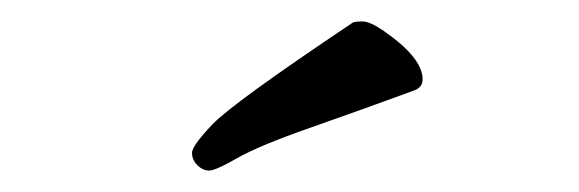

<svg xmlns="http://www.w3.org/2000/svg" viewBox="-20 -733 540 179"><path d="M367 -649Q318 -631 269.5 -614Q221 -597 201 -585.5Q181 -574 175 -574Q169 -574 164 -579Q159 -584 159 -590.5Q159 -597 178 -617Q197 -637 309 -712Q311 -713 318 -713Q325 -713 338 -704Q374 -679 374 -659Q374 -652 367 -649Z"/></svg>

Font: LXGW WenKai Mono TC
Style: Regular
Weight: 400
Designer: LXGW / Fontworks Inc.
Foundry: LXGW / Fontworks Inc.
Version: Version 1.330